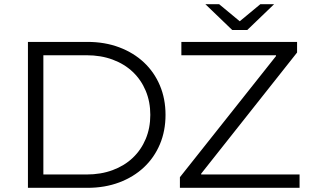

<svg xmlns="http://www.w3.org/2000/svg" viewBox="-20 -901 1496 921"><path d="M114 -700H399Q483 -700 552 -674Q621 -648 670.5 -601.5Q720 -555 747 -491Q774 -427 774 -350Q774 -273 747 -209Q720 -145 670.5 -98.5Q621 -52 552 -26Q483 0 399 0H114ZM395 -64Q464 -64 520.5 -85Q577 -106 617 -144Q657 -182 679 -234.5Q701 -287 701 -350Q701 -413 679 -465.5Q657 -518 617 -556Q577 -594 520.5 -615Q464 -636 395 -636H188V-64ZM1417 -64V0H843V-51L1304 -632V-636H850V-700H1405V-649L945 -68V-64ZM1295 -881 1166 -757H1094L965 -881H1031L1130 -799L1229 -881Z"/></svg>

Font: CMG Sans
Style: Regular
Weight: 400
Designer: Julieta Ulanovsky
Foundry: Julieta Ulanovsky
Version: Version 7.200